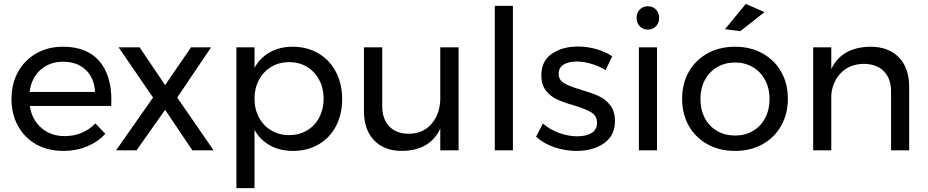

<svg xmlns="http://www.w3.org/2000/svg" viewBox="-20 -772 4764 986"><path d="M552 -258Q552 -238 551 -228H133Q144 -157 192.5 -115Q241 -73 312 -73Q359 -73 399.5 -90Q440 -107 470 -138L521 -85Q482 -43 427 -20Q372 3 305 3Q227 3 166.5 -30.5Q106 -64 72.5 -125Q39 -186 39 -264Q39 -342 72.5 -402.5Q106 -463 166 -497.5Q226 -532 303 -532Q426 -532 489 -459.5Q552 -387 552 -258ZM468 -300Q464 -372 420 -413.5Q376 -455 304 -455Q234 -455 187.5 -413Q141 -371 132 -300Z M589 -529H697L828 -335L961 -529H1064L890 -271L1077 0H968L828 -208L681 0H576L766 -271Z M1737 -263Q1737 -185 1705.5 -124.5Q1674 -64 1616.5 -30.5Q1559 3 1485 3Q1418 3 1367 -25Q1316 -53 1287 -105V194H1194V-529H1287V-424Q1316 -476 1366.5 -504Q1417 -532 1483 -532Q1557 -532 1615 -498Q1673 -464 1705 -403Q1737 -342 1737 -263ZM1642 -266Q1642 -319 1619 -362Q1596 -405 1556 -429Q1516 -453 1465 -453Q1414 -453 1373.5 -429Q1333 -405 1310 -362Q1287 -319 1287 -266Q1287 -211 1310 -168.5Q1333 -126 1373.5 -102Q1414 -78 1465 -78Q1516 -78 1556.5 -102Q1597 -126 1619.5 -169Q1642 -212 1642 -266Z M2335 -529V0H2241V-112Q2189 1 2045 3Q1953 3 1901 -51.5Q1849 -106 1849 -202V-529H1943V-227Q1943 -160 1979.5 -122.5Q2016 -85 2080 -85Q2154 -86 2197.5 -137.5Q2241 -189 2241 -269V-529Z M2521 -742H2614V0H2521Z M2942 -456Q2900 -456 2874.5 -440.5Q2849 -425 2849 -393Q2849 -361 2877.5 -344.5Q2906 -328 2964 -311Q3019 -295 3054 -279Q3089 -263 3113.5 -232Q3138 -201 3138 -150Q3138 -75 3081.5 -36Q3025 3 2941 3Q2882 3 2826.5 -16Q2771 -35 2733 -70L2768 -138Q2801 -108 2849.5 -90Q2898 -72 2944 -72Q2990 -72 3018 -89Q3046 -106 3046 -141Q3046 -177 3016.5 -195Q2987 -213 2927 -231Q2874 -246 2840.5 -261.5Q2807 -277 2783.5 -307Q2760 -337 2760 -385Q2760 -459 2814 -496Q2868 -533 2949 -533Q2997 -533 3043.5 -519.5Q3090 -506 3124 -483L3090 -412Q3057 -432 3017.5 -444Q2978 -456 2942 -456Z M3261 -529H3354V0H3261ZM3365 -680Q3365 -654 3348.5 -637Q3332 -620 3307 -620Q3282 -620 3265.5 -637Q3249 -654 3249 -680Q3249 -706 3265.5 -723Q3282 -740 3307 -740Q3332 -740 3348.5 -723Q3365 -706 3365 -680Z M4026 -265Q4026 -187 3991.5 -126Q3957 -65 3895.5 -31Q3834 3 3755 3Q3675 3 3613.5 -31Q3552 -65 3517.5 -125.5Q3483 -186 3483 -265Q3483 -343 3517.5 -403.5Q3552 -464 3613.5 -498Q3675 -532 3755 -532Q3834 -532 3895.5 -498Q3957 -464 3991.5 -403.5Q4026 -343 4026 -265ZM3577 -264Q3577 -209 3599.5 -166Q3622 -123 3662.5 -99.5Q3703 -76 3755 -76Q3806 -76 3846.5 -99.5Q3887 -123 3909.5 -166Q3932 -209 3932 -264Q3932 -318 3909.5 -360.5Q3887 -403 3846.5 -427Q3806 -451 3755 -451Q3703 -451 3662.5 -427Q3622 -403 3599.5 -360.5Q3577 -318 3577 -264ZM3810 -752 3906 -710 3782 -612 3703 -622Z M4649 -327V0H4556V-302Q4556 -369 4518.5 -406.5Q4481 -444 4415 -444Q4344 -443 4299.5 -398.5Q4255 -354 4249 -283V0H4156V-529H4249V-417Q4302 -530 4450 -532Q4543 -532 4596 -477.5Q4649 -423 4649 -327Z"/></svg>

Font: Gontserrat
Style: Regular
Weight: 400
Designer: Julieta Ulanovsky
Foundry: Julieta Ulanovsky
Version: Version 6.001